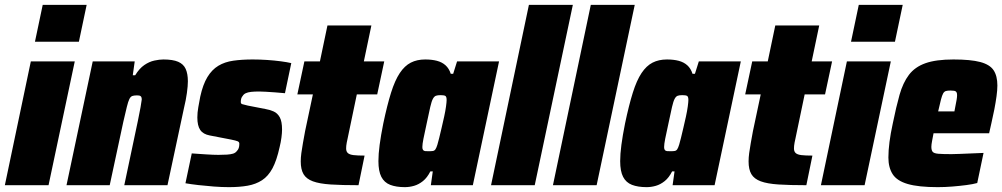

<svg xmlns="http://www.w3.org/2000/svg" viewBox="-31 -763 4130 791"><path d="M113 -591 145 -743H326L294 -591ZM-11 0 96 -510H277L169 0Z M243 0 351 -510H524L516 -453H526Q543 -481 563.5 -495Q584 -509 605 -513.5Q626 -518 642 -518Q681 -518 703 -508.5Q725 -499 734 -479Q743 -459 743 -428Q743 -409 739 -380Q735 -351 727 -318L659 0H481L537 -265Q544 -299 548 -321Q552 -343 553 -353Q553 -361 550.5 -364.5Q548 -368 544 -369Q540 -370 532 -370Q521 -370 514 -367.5Q507 -365 502 -355Q497 -345 491.5 -322.5Q486 -300 477 -261L421 0Z M912 8Q883 8 850 5.5Q817 3 786.5 -0.5Q756 -4 733 -8L759 -131Q773 -130 788 -129Q803 -128 818 -127Q833 -126 846 -125.5Q859 -125 869 -125Q889 -125 904 -126Q919 -127 929 -130Q939 -133 945 -141Q950 -146 952.5 -153Q955 -160 955 -171Q955 -178 948 -181Q941 -184 921 -188L833 -205Q806 -210 794 -227.5Q782 -245 782 -279Q782 -299 786 -321.5Q790 -344 794 -365Q805 -415 823.5 -445.5Q842 -476 868.5 -492Q895 -508 930.5 -513Q966 -518 1010 -518Q1039 -518 1069 -516Q1099 -514 1125.5 -510.5Q1152 -507 1169 -503L1143 -379Q1123 -381 1102 -382.5Q1081 -384 1064 -385Q1047 -386 1037 -386Q1017 -386 1003.5 -384.5Q990 -383 981.5 -379Q973 -375 969 -368Q965 -364 963 -357.5Q961 -351 961 -343Q961 -336 966.5 -334Q972 -332 990 -328L1062 -314Q1080 -311 1096 -304Q1112 -297 1121.5 -280Q1131 -263 1131 -229Q1131 -216 1128.5 -196.5Q1126 -177 1121 -157Q1109 -102 1091.5 -69.5Q1074 -37 1048.5 -20.5Q1023 -4 989.5 2Q956 8 912 8Z M1446 0Q1377 0 1331 -3Q1285 -6 1258 -16Q1231 -26 1219.5 -45.5Q1208 -65 1208 -98Q1208 -114 1210.5 -132.5Q1213 -151 1217 -173.5Q1221 -196 1226 -223L1258 -374H1194L1223 -510H1287L1318 -658H1499L1468 -510H1552L1523 -374H1439L1401 -192Q1399 -183 1397.5 -175.5Q1396 -168 1395.5 -162Q1395 -156 1395 -151Q1395 -139 1402 -132.5Q1409 -126 1425.5 -124Q1442 -122 1471 -122Z M1637 8Q1601 8 1576.5 -1.5Q1552 -11 1540 -34.5Q1528 -58 1528 -99Q1528 -128 1533 -166Q1538 -204 1548 -254Q1564 -330 1580 -381Q1596 -432 1616 -462Q1636 -492 1661.5 -505Q1687 -518 1721 -518Q1748 -518 1769 -512.5Q1790 -507 1804.5 -494Q1819 -481 1826 -459H1836L1852 -510H2025L1917 0H1744L1752 -57H1742Q1729 -31 1711.5 -17Q1694 -3 1675 2.5Q1656 8 1637 8ZM1735 -140Q1746 -140 1752.5 -141Q1759 -142 1763 -148Q1767 -154 1771 -167Q1774 -176 1778.5 -195Q1783 -214 1788.5 -237Q1794 -260 1799 -283Q1804 -306 1806.5 -324.5Q1809 -343 1809 -351Q1809 -365 1803.5 -368Q1798 -371 1784 -371Q1772 -371 1765 -368.5Q1758 -366 1752.5 -356Q1747 -346 1741.5 -322Q1736 -298 1727 -255Q1718 -214 1713.5 -191.5Q1709 -169 1709 -157Q1709 -149 1712 -145Q1715 -141 1721 -140.5Q1727 -140 1735 -140Z M1992 0 2148 -743H2329L2172 0Z M2247 0 2403 -743H2584L2427 0Z M2633 8Q2597 8 2572.5 -1.5Q2548 -11 2536 -34.5Q2524 -58 2524 -99Q2524 -128 2529 -166Q2534 -204 2544 -254Q2560 -330 2576 -381Q2592 -432 2612 -462Q2632 -492 2657.5 -505Q2683 -518 2717 -518Q2744 -518 2765 -512.5Q2786 -507 2800.5 -494Q2815 -481 2822 -459H2832L2848 -510H3021L2913 0H2740L2748 -57H2738Q2725 -31 2707.5 -17Q2690 -3 2671 2.5Q2652 8 2633 8ZM2731 -140Q2742 -140 2748.5 -141Q2755 -142 2759 -148Q2763 -154 2767 -167Q2770 -176 2774.5 -195Q2779 -214 2784.5 -237Q2790 -260 2795 -283Q2800 -306 2802.5 -324.5Q2805 -343 2805 -351Q2805 -365 2799.5 -368Q2794 -371 2780 -371Q2768 -371 2761 -368.5Q2754 -366 2748.5 -356Q2743 -346 2737.5 -322Q2732 -298 2723 -255Q2714 -214 2709.5 -191.5Q2705 -169 2705 -157Q2705 -149 2708 -145Q2711 -141 2717 -140.5Q2723 -140 2731 -140Z M3291 0Q3222 0 3176 -3Q3130 -6 3103 -16Q3076 -26 3064.5 -45.5Q3053 -65 3053 -98Q3053 -114 3055.5 -132.5Q3058 -151 3062 -173.5Q3066 -196 3071 -223L3103 -374H3039L3068 -510H3132L3163 -658H3344L3313 -510H3397L3368 -374H3284L3246 -192Q3244 -183 3242.5 -175.5Q3241 -168 3240.5 -162Q3240 -156 3240 -151Q3240 -139 3247 -132.5Q3254 -126 3270.5 -124Q3287 -122 3316 -122Z M3475 -591 3507 -743H3688L3656 -591ZM3351 0 3458 -510H3639L3531 0Z M3832 8Q3753 8 3708.5 -5Q3664 -18 3646.5 -45.5Q3629 -73 3629 -114Q3629 -143 3633.5 -178Q3638 -213 3647 -254Q3661 -323 3675 -372.5Q3689 -422 3713.5 -454.5Q3738 -487 3781.5 -502.5Q3825 -518 3897 -518Q3968 -518 4007.5 -507.5Q4047 -497 4062.5 -473.5Q4078 -450 4078 -411Q4078 -392 4074.5 -366.5Q4071 -341 4065.5 -312.5Q4060 -284 4053 -254L4044 -214H3815Q3812 -198 3809 -182.5Q3806 -167 3806 -158Q3806 -144 3811.5 -137.5Q3817 -131 3835 -129.5Q3853 -128 3889 -128Q3902 -128 3924.5 -129Q3947 -130 3972.5 -131Q3998 -132 4021 -133L3995 -9Q3977 -4 3950 -0.5Q3923 3 3892.5 5.5Q3862 8 3832 8ZM3834 -304H3901L3904 -320Q3908 -340 3910 -351.5Q3912 -363 3912 -371Q3912 -380 3909 -384Q3906 -388 3900 -389Q3894 -390 3885 -390Q3873 -390 3866 -388Q3859 -386 3854.5 -378Q3850 -370 3845.5 -352.5Q3841 -335 3834 -304Z"/></svg>

Font: Saira SemiCondensed Black
Style: Italic
Weight: 900
Width: 4
Italic angle: -12°
Designer: Hector Gatti with collaboration of the Omnibus-Type team
Foundry: Omnibus-Type
Version: Version 1.101